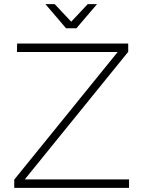

<svg xmlns="http://www.w3.org/2000/svg" viewBox="-20 -910 694 930"><path d="M350 -773 450 -890H405L325 -805L245 -890H200L300 -773ZM100 -41 601 -659V-699H63L62 -658H550L49 -40V0H605V-41Z"/></svg>

Font: Montserrat arm ExtraLight
Style: Regular
Weight: 275
Designer: Julieta Ulanovsky
Foundry: Julieta Ulanovsky
Version: Version 6.000;PS 006.000;hotconv 1.0.88;makeotf.lib2.5.64775